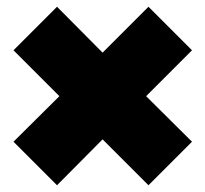

<svg xmlns="http://www.w3.org/2000/svg" viewBox="-20 -584 608 569"><path d="M20 -435 149 -564 284 -428 420 -564 549 -435 413 -299 549 -164 420 -35 284 -171 149 -35 20 -164 156 -299Z"/></svg>

Font: Repo
Style: ExtraBlack
Weight: 1000
Designer: Stefan Peev
Foundry: Context Ltd
Version: Version 001.000